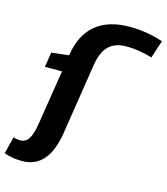

<svg xmlns="http://www.w3.org/2000/svg" viewBox="-199 -856 1030 1182"><g transform="rotate(15 316.0 -265.0)"><path d="M53 220Q-12 220 -62 201L-35 92Q-14 100 7 100Q43 100 62.5 70Q82 40 93 -29L148 -377H39L54 -471L165 -484Q184 -616 264 -683Q344 -750 480 -750Q592 -750 694 -715L657 -602Q621 -613 579.5 -620.5Q538 -628 492 -628Q421 -628 381 -590Q341 -552 327 -468L256 -12Q237 106 186 163Q135 220 53 220Z"/></g></svg>

Font: Georama ExtraExtended SemiBold
Style: Italic
Weight: 600
Width: 8
Italic angle: -9°
Designer: Jean-Baptiste Levee
Foundry: Production Type
Version: Version 1.000